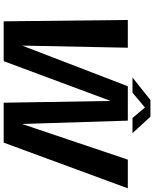

<svg xmlns="http://www.w3.org/2000/svg" viewBox="83 -921 838 1044"><g transform="rotate(90 502.0 -399.0)"><path d="M96 0H312.5L527.5 -578H529L538.5 0H755.5L1004 -675H848L655.5 -104H654L636 -675H449L229.5 -104.5H228L239.5 -675H88.5ZM401.5 -700.5H484L564.5 -768L621.5 -700.5H704L614.5 -798H524Z"/></g></svg>

Font: Anybody Thin SemiBold
Style: Italic
Weight: 600
Italic angle: -10°
Version: Version 1.113;gftools[0.9.25]